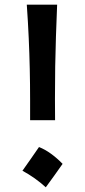

<svg xmlns="http://www.w3.org/2000/svg" viewBox="-20 -794 366 822"><path d="M108.9 -279.3V-363.3Q108.9 -434.6 107.4 -499.3Q106 -564 103 -630.6Q100.1 -697.3 94.7 -773.9H224.6Q221.7 -700.7 219.5 -636.7Q217.3 -572.8 216.3 -508.8Q215.3 -444.8 215.3 -371.1L215.8 -279.3ZM147 -164.5Q172.8 -154.3 198 -136Q223.3 -117.8 248 -92.5Q230.8 -67.8 212.8 -42.8Q194.8 -17.9 176 7.9Q130.9 -33.4 76.1 -63Q94.4 -88.8 111.8 -113.7Q129.3 -138.7 147 -164.5Z"/></svg>

Font: Pinar SemiBold
Style: Regular
Weight: 600
Designer: Amin Abedi
Version: Version 3.000